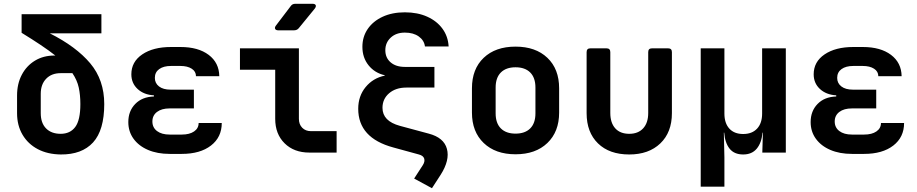

<svg xmlns="http://www.w3.org/2000/svg" viewBox="-20 -805 4840 1013"><path d="M300 10Q231 9 179.5 -18Q128 -45 99 -94Q70 -143 70 -208V-301Q70 -363 95 -410.5Q120 -458 164.5 -485Q209 -512 267 -512H272Q239 -538 195 -567.5Q151 -597 94 -632V-730H515V-629H243Q382 -559 456 -471Q530 -383 530 -256Q530 -118 471 -53.5Q412 11 300 10ZM300 -99Q350 -99 377 -135Q404 -171 404 -256Q404 -304 395.5 -343Q387 -382 362 -419H300Q252 -419 223.5 -389.5Q195 -360 195 -310V-208Q195 -156 223 -127.5Q251 -99 300 -99Z M939 7H875Q810 7 761 -14Q712 -35 684.5 -73Q657 -111 657 -161Q657 -219 693.5 -256.5Q730 -294 792 -296V-302Q739 -305 706 -335.5Q673 -366 673 -413Q673 -479 730.5 -518Q788 -557 882 -557H932Q1026 -557 1081 -515.5Q1136 -474 1137 -403H1014Q1014 -428 991.5 -442.5Q969 -457 932 -457H882Q843 -457 820 -440.5Q797 -424 797 -394Q797 -366 819 -349Q841 -332 880 -332H1003V-233H875Q833 -233 808.5 -214.5Q784 -196 784 -164Q784 -132 808.5 -113.5Q833 -95 875 -95H939Q980 -95 1004 -111.5Q1028 -128 1028 -156H1150Q1150 -81 1093 -37Q1036 7 939 7Z M1612 0Q1531 0 1481.5 -49Q1432 -98 1432 -178V-437H1246V-550H1557V-178Q1557 -149 1574.5 -131Q1592 -113 1621 -113H1756V0ZM1448 -645Q1436 -645 1432 -652Q1428 -659 1435 -669L1514 -773Q1522 -785 1538 -785H1629Q1642 -785 1645.5 -778Q1649 -771 1641 -760L1556 -656Q1547 -645 1531 -645Z M2116 -633Q2070 -633 2041.5 -606.5Q2013 -580 2013 -540Q2013 -500 2041 -476Q2069 -452 2116 -452H2272V-343H2124Q2068 -343 2033 -313Q1998 -283 1998 -236Q1998 -166 2090 -141L2242 -100Q2322 -79 2338 -19.5Q2354 40 2305 117L2259 188L2165 137L2211 66Q2223 47 2218 31.5Q2213 16 2190 10L2055 -27Q1870 -77 1870 -231Q1870 -298 1909 -345.5Q1948 -393 2010 -406V-408Q1957 -420 1924.5 -460.5Q1892 -501 1892 -558Q1892 -611 1920 -652Q1948 -693 1998.5 -716.5Q2049 -740 2116 -740Q2183 -740 2234 -717Q2285 -694 2314.5 -653.5Q2344 -613 2347 -560H2222Q2218 -592 2189.5 -612.5Q2161 -633 2116 -633Z M2700 9Q2594 9 2532 -50.5Q2470 -110 2470 -211V-339Q2470 -441 2532 -500Q2594 -559 2700 -559Q2806 -559 2868 -500Q2930 -441 2930 -339V-211Q2930 -110 2868 -50.5Q2806 9 2700 9ZM2700 -100Q2750 -100 2777.5 -127.5Q2805 -155 2805 -207V-343Q2805 -395 2777.5 -422.5Q2750 -450 2700 -450Q2650 -450 2622.5 -422.5Q2595 -395 2595 -343V-207Q2595 -155 2622.5 -127.5Q2650 -100 2700 -100Z M3300 10Q3195 10 3135 -48.5Q3075 -107 3075 -208V-530Q3075 -550 3095 -550H3180Q3200 -550 3200 -530V-209Q3200 -157 3226 -128Q3252 -99 3300 -99Q3347 -99 3373.5 -128Q3400 -157 3400 -209V-530Q3400 -550 3420 -550H3505Q3525 -550 3525 -530V-208Q3525 -107 3464 -48.5Q3403 10 3300 10Z M3677 180V-550H3802V-206Q3802 -155 3828 -126.5Q3854 -98 3901 -98Q3948 -98 3974.5 -126.5Q4001 -155 4001 -206V-550H4126V0H4002L4005 -105H4003Q3998 -51 3972.5 -20.5Q3947 10 3901 10Q3854 10 3829.5 -20.5Q3805 -51 3801 -105H3799L3802 26V180Z M4539 7H4475Q4410 7 4361 -14Q4312 -35 4284.5 -73Q4257 -111 4257 -161Q4257 -219 4293.5 -256.5Q4330 -294 4392 -296V-302Q4339 -305 4306 -335.5Q4273 -366 4273 -413Q4273 -479 4330.5 -518Q4388 -557 4482 -557H4532Q4626 -557 4681 -515.5Q4736 -474 4737 -403H4614Q4614 -428 4591.5 -442.5Q4569 -457 4532 -457H4482Q4443 -457 4420 -440.5Q4397 -424 4397 -394Q4397 -366 4419 -349Q4441 -332 4480 -332H4603V-233H4475Q4433 -233 4408.5 -214.5Q4384 -196 4384 -164Q4384 -132 4408.5 -113.5Q4433 -95 4475 -95H4539Q4580 -95 4604 -111.5Q4628 -128 4628 -156H4750Q4750 -81 4693 -37Q4636 7 4539 7Z"/></svg>

Font: Pitagon Sans Mono
Style: Bold
Weight: 700
Monospace: yes
Designer: Travis Tran
Foundry: Pitagon
Version: Version 1.001; ttfautohint (v1.8.4.7-5d5b);gftools[0.9.26]